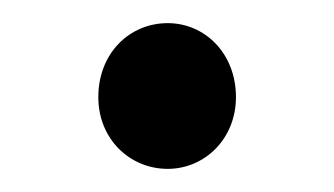

<svg xmlns="http://www.w3.org/2000/svg" viewBox="-20 -134 289 166"><path d="M125 12C157 12 184 -14 184 -50C184 -88 157 -114 125 -114C92 -114 65 -88 65 -50C65 -14 92 12 125 12Z"/></svg>

Font: Giro Sans Regular
Style: Regular
Weight: 400
Designer: Paul D. Hunt
Foundry: Adobe Systems Incorporated
Version: Version 1.000;PS 1.0;hotconv 1.0.88;makeotf.lib2.5.647800